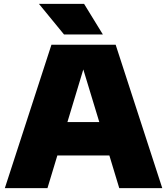

<svg xmlns="http://www.w3.org/2000/svg" viewBox="-20 -971 862 991"><path d="M5 0 245.5 -740H577L817.5 0H595.5L544.5 -168.5H276L225 0ZM328 -341H492.5L410 -612.5ZM310.5 -793 181 -951H414L511 -793Z"/></svg>

Font: Encode Sans Semi Expanded Black
Style: Regular
Weight: 900
Width: 6
Designer: Multiple Designers
Foundry: Impallari Type
Version: Version 3.000; ttfautohint (v1.8.3) -l 8 -r 50 -G 200 -x 14 